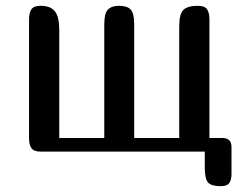

<svg xmlns="http://www.w3.org/2000/svg" viewBox="-20 -522 832 661"><path d="M120 0Q97 0 88.5 -11.5Q80 -23 80 -47V-455Q80 -479 88.5 -490.5Q97 -502 120 -502Q154 -502 169 -483Q184 -464 184 -420V-47H339V-439Q339 -476 351.5 -489Q364 -502 390 -502Q418 -502 430 -489Q442 -476 442 -439V-47H597V-431Q597 -474 611.5 -488Q626 -502 661 -502Q684 -502 692.5 -490.5Q701 -479 701 -455V-47H745Q777 -47 777 -16V77Q777 98 769 108.5Q761 119 740 119Q708 119 696.5 106.5Q685 94 685 55V0Z"/></svg>

Font: Marmelad
Style: Regular
Weight: 400
Designer: Manvel Shmavonyan
Foundry: Cyreal
Version: Version 1.001;PS 001.001;hotconv 1.0.88;makeotf.lib2.5.64775